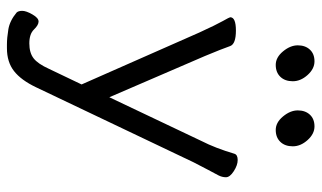

<svg xmlns="http://www.w3.org/2000/svg" viewBox="-202 -538 905 540"><g transform="rotate(90 250.0 -268.5)"><path d="M29 -464Q29 -480 66.5 -480Q104 -480 110 -464Q118 -441 138 -393L254 -124L377 -383Q397 -422 413 -476Q416 -485 430.5 -485Q445 -485 462 -474Q479 -463 479 -452Q479 -441 473.5 -430.5Q468 -420 457 -399.5Q446 -379 437 -361L226 82Q206 124 180.5 144Q155 164 116 164H106Q87 164 63 160Q39 156 16 137Q11 132 11 121Q11 110 21 92.5Q31 75 41 75Q51 75 63.5 88Q76 101 102.5 101Q129 101 144.5 89Q160 77 174 46L218 -46L72 -377Q50 -425 39.5 -443.5Q29 -462 29 -464ZM209 -640Q209 -618 196.5 -605Q184 -592 163 -592Q142 -592 125 -612.5Q108 -633 108 -654Q108 -675 120 -688Q132 -701 153 -701Q174 -701 191.5 -681.5Q209 -662 209 -640ZM392 -640Q392 -618 379.5 -605Q367 -592 346 -592Q325 -592 308 -612.5Q291 -633 291 -654Q291 -675 303 -688Q315 -701 336 -701Q357 -701 374.5 -681.5Q392 -662 392 -640Z"/></g></svg>

Font: LXGW WenKai
Style: Regular
Weight: 400
Designer: LXGW / Fontworks Inc.
Foundry: LXGW / Fontworks Inc.
Version: Version 1.520; June 14, 2025